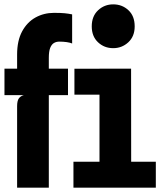

<svg xmlns="http://www.w3.org/2000/svg" viewBox="-48 -861 734 881"><path d="M30.5 0V-373.5Q30.5 -398.5 38.5 -409.5Q46.5 -420.5 61.5 -424.5L30.5 -523.5V-610.5Q30.5 -674.5 53.5 -717Q76.5 -759.5 115 -780.8Q153.5 -802 199.5 -802Q232 -802 249 -800.2Q266 -798.5 283 -795V-661.5Q273.5 -665.5 257.8 -667.8Q242 -670 224 -670Q210 -670 199.2 -663.5Q188.5 -657 182.2 -641Q176 -625 176 -595.5V0ZM-27.5 -424.5V-546H264V-424.5ZM408.5 0V-546H553.5L554 0ZM293.5 -545.5H533.5V-426.5H293.5ZM289 -119H667V0H289ZM471.5 -640Q430.5 -640 401.8 -667Q373 -694 373 -740Q373 -786.5 402 -813.8Q431 -841 471.5 -841Q512.5 -841 541.2 -814.2Q570 -787.5 570 -740Q570 -694 540.8 -667Q511.5 -640 471.5 -640Z"/></svg>

Font: Spline Sans Mono
Style: Regular
Weight: 400
Monospace: yes
Designer: Eben Sorkin, Mirko Velimirovic
Foundry: Sorkin Type
Version: Version 1.004